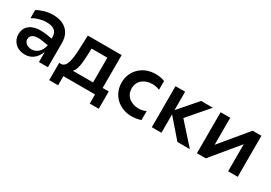

<svg xmlns="http://www.w3.org/2000/svg" viewBox="14 -1293 3049 2164"><g transform="rotate(30 1538.0 -211.0)"><path d="M407 0H524V-315C524 -480 408 -541 281 -541C210 -541 136 -520 77 -486V-381C129 -412 198 -432 258 -432C338 -432 399 -406 399 -319V-300L337 -310C305 -315 276 -318 250 -318C106 -318 49 -243 49 -157C49 -67 115 7 228 7C302 7 370 -34 407 -133ZM164 -157C164 -202 196 -231 267 -231C285 -231 305 -229 328 -225L399 -213C380 -121 319 -81 262 -81C209 -81 164 -112 164 -157Z M609 119H725V0H1137V119H1254V-106H1175V-534H735L728 -351C722 -226 709 -109 634 -106H609ZM787 -106C830 -147 838 -242 842 -342L845 -428H1050V-106Z M1614 8C1661 8 1701 1 1735 -12V-128C1706 -114 1673 -107 1639 -107C1550 -107 1460 -158 1460 -267C1460 -374 1549 -425 1640 -425C1673 -425 1706 -418 1735 -405V-520C1701 -534 1661 -541 1614 -541C1450 -541 1329 -424 1329 -267C1329 -109 1450 8 1614 8Z M2209 0H2371L2132 -267L2362 -534H2209L2001 -294V-534H1876V0H2001V-240Z M2463 0H2578L2869 -352V0H2994V-534H2880L2588 -182V-534H2463Z"/></g></svg>

Font: Chess Sans SemiBold
Style: Regular
Weight: 600
Designer: Wolf Bōese
Foundry: Wolf Bōese
Version: Version 7.223;Glyphs 3.3 (3306)